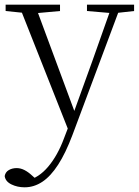

<svg xmlns="http://www.w3.org/2000/svg" viewBox="-32 -528 592 819"><path d="M73 271Q42 271 16.5 258.5Q-9 246 -12 223Q-9 206 5.5 197.5Q20 189 39 189Q56 189 72.5 197.5Q89 206 105 221L133 246L103 259L83 242Q133 231 173.5 183Q214 135 241 62L269 -11L272 -19L362 -268L447 -508H485L277 48Q248 125 216 174.5Q184 224 148.5 247.5Q113 271 73 271ZM266 43 48 -508H117L289 -44L295 -30ZM-8 -481V-508H224V-481L114 -471H90ZM339 -481V-508H540V-481L459 -472H445Z"/></svg>

Font: Noto Serif SC
Style: Regular
Weight: 200
Designer: Ryoko NISHIZUKA 西塚涼子 (kana & ideographs); Frank Grießhammer (Latin, Greek & Cyrillic); Wenlong ZHANG 张文龙 (bopomofo); San
Foundry: Adobe
Version: Version 2.001;hotconv 1.1.0;makeotfexe 2.6.0